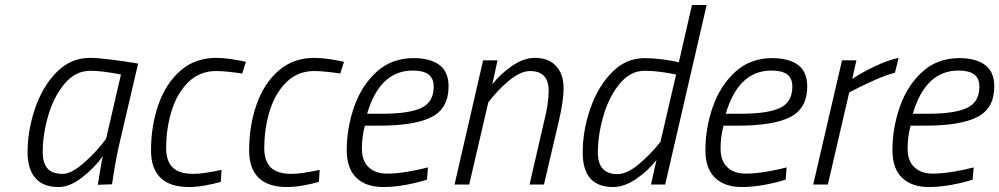

<svg xmlns="http://www.w3.org/2000/svg" viewBox="-20 -743 4023 773"><path d="M91 -131Q91 -216 120.5 -304.5Q150 -393 207 -451.5Q264 -510 342 -510Q373 -510 428.5 -503Q484 -496 536 -487L460 -161Q445 -97 431 -1L374 1Q387 -86 394 -114Q360 -67 310.5 -28.5Q261 10 216 10Q153 10 122 -26.5Q91 -63 91 -131ZM407 -184 467 -443Q392 -458 343 -458Q284 -458 240.5 -406.5Q197 -355 174.5 -278.5Q152 -202 152 -131Q152 -87 171 -65Q190 -43 233 -43Q267 -43 317.5 -87Q368 -131 407 -184Z M588 -137Q588 -236 617.5 -321Q647 -406 706 -458Q765 -510 851 -510Q878 -510 911.5 -505Q945 -500 970 -494L955 -447Q888 -457 850 -457Q784 -457 738.5 -412.5Q693 -368 671 -297Q649 -226 649 -146Q649 -95 675 -69Q701 -43 759 -43Q797 -43 872 -59L869 -11Q843 -3 807 3.5Q771 10 741 10Q664 10 626 -27.5Q588 -65 588 -137Z M983 -137Q983 -236 1012.5 -321Q1042 -406 1101 -458Q1160 -510 1246 -510Q1273 -510 1306.5 -505Q1340 -500 1365 -494L1350 -447Q1283 -457 1245 -457Q1179 -457 1133.5 -412.5Q1088 -368 1066 -297Q1044 -226 1044 -146Q1044 -95 1070 -69Q1096 -43 1154 -43Q1192 -43 1267 -59L1264 -11Q1238 -3 1202 3.5Q1166 10 1136 10Q1059 10 1021 -27.5Q983 -65 983 -137Z M1376 -138Q1376 -228 1406 -313.5Q1436 -399 1496.5 -454Q1557 -509 1645 -509Q1712 -509 1749 -481.5Q1786 -454 1786 -395Q1786 -307 1718 -272Q1650 -237 1505 -237H1449Q1437 -192 1437 -144Q1437 -96 1464 -70Q1491 -44 1538 -44Q1576 -44 1623 -52Q1670 -60 1703 -69L1699 -20Q1667 -9 1617.5 0.5Q1568 10 1523 10Q1453 10 1414.5 -27.5Q1376 -65 1376 -138ZM1517 -285Q1627 -285 1676.5 -308.5Q1726 -332 1726 -394Q1726 -428 1705 -443.5Q1684 -459 1642 -459Q1509 -459 1458 -285Z M1925 -500H1983L1962 -403Q1992 -443 2040 -476.5Q2088 -510 2133 -510Q2189 -510 2219 -477Q2249 -444 2249 -388Q2249 -336 2230 -256L2170 0H2112L2170 -252Q2189 -326 2189 -377Q2189 -457 2114 -457Q2076 -457 2029 -418Q1982 -379 1946 -331L1869 0H1810Z M2326 -129Q2326 -217 2356.5 -305.5Q2387 -394 2443.5 -451.5Q2500 -509 2575 -509Q2607 -509 2647 -504Q2687 -499 2713 -492L2766 -723H2825L2658 0H2601L2623 -99Q2591 -57 2542.5 -23.5Q2494 10 2448 10Q2326 10 2326 -129ZM2639 -172 2702 -443Q2630 -458 2575 -458Q2518 -458 2475 -406Q2432 -354 2409.5 -277Q2387 -200 2387 -129Q2387 -42 2466 -42Q2504 -42 2552 -82Q2600 -122 2639 -172Z M2820 -138Q2820 -228 2850 -313.5Q2880 -399 2940.5 -454Q3001 -509 3089 -509Q3156 -509 3193 -481.5Q3230 -454 3230 -395Q3230 -307 3162 -272Q3094 -237 2949 -237H2893Q2881 -192 2881 -144Q2881 -96 2908 -70Q2935 -44 2982 -44Q3020 -44 3067 -52Q3114 -60 3147 -69L3143 -20Q3111 -9 3061.5 0.5Q3012 10 2967 10Q2897 10 2858.5 -27.5Q2820 -65 2820 -138ZM2961 -285Q3071 -285 3120.5 -308.5Q3170 -332 3170 -394Q3170 -428 3149 -443.5Q3128 -459 3086 -459Q2953 -459 2902 -285Z M3370 -500H3428L3411 -425Q3448 -450 3500 -475Q3552 -500 3598 -510L3583 -450Q3549 -442 3496.5 -418.5Q3444 -395 3399 -371L3313 0H3254Z M3573 -138Q3573 -228 3603 -313.5Q3633 -399 3693.5 -454Q3754 -509 3842 -509Q3909 -509 3946 -481.5Q3983 -454 3983 -395Q3983 -307 3915 -272Q3847 -237 3702 -237H3646Q3634 -192 3634 -144Q3634 -96 3661 -70Q3688 -44 3735 -44Q3773 -44 3820 -52Q3867 -60 3900 -69L3896 -20Q3864 -9 3814.5 0.5Q3765 10 3720 10Q3650 10 3611.5 -27.5Q3573 -65 3573 -138ZM3714 -285Q3824 -285 3873.5 -308.5Q3923 -332 3923 -394Q3923 -428 3902 -443.5Q3881 -459 3839 -459Q3706 -459 3655 -285Z"/></svg>

Font: Cairo Light
Style: Italic
Weight: 300
Italic angle: -13°
Designer: Mohamed Gaber, Accademia di Belle Arti di Urbino and others
Foundry: Kief Type Foundry, Accademia di Belle Arti di Urbino and others
Version: Version 3.011